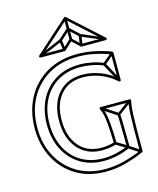

<svg xmlns="http://www.w3.org/2000/svg" viewBox="-137 -1028 944 1146"><g transform="rotate(-15 335.0 -455.0)"><path d="M597 -646 587 -658 525 -605Q523 -604 522.5 -601Q522 -598 523 -595L585 -480L599 -488L537 -603Q536 -605 534.5 -598Q533 -591 535 -593ZM446 -357 438 -343 532 -281Q534 -280 536.5 -280.5Q539 -281 541 -282L625 -344L615 -356L531 -294Q530 -293 536 -293.5Q542 -294 540 -295ZM527 -592 533 -606Q499 -621 460 -628.5Q421 -636 386 -636Q386 -636 386 -636Q386 -636 386 -636Q301 -636 238 -598.5Q175 -561 140 -494Q105 -427 105 -338Q105 -338 105 -338Q105 -338 105 -338Q105 -251 139 -184.5Q173 -118 234.5 -80Q296 -42 380 -42Q380 -42 380 -42Q380 -42 380 -42Q421 -42 462 -51Q503 -60 543 -78Q545 -79 546.5 -81Q548 -83 548 -85Q547 -163 546.5 -211Q546 -259 544 -288H528Q530 -259 530.5 -211Q531 -163 532 -85Q532 -83 535.5 -88.5Q539 -94 537 -92Q499 -76 459.5 -67Q420 -58 380 -58Q380 -58 380 -58Q380 -58 380 -58Q300 -58 242 -94Q184 -130 152.5 -193.5Q121 -257 121 -338Q121 -338 121 -338Q121 -338 121 -338Q121 -422 153.5 -485.5Q186 -549 245.5 -584.5Q305 -620 386 -620Q386 -620 386 -620Q386 -620 386 -620Q419 -620 456.5 -613Q494 -606 527 -592ZM475 -134 467 -120 536 -78Q536 -78 536 -78Q536 -78 536 -78L604 -33L612 -47L544 -92Q544 -92 544 -92Q544 -92 544 -92ZM616 -40Q616 -124 616.5 -178Q617 -232 618.5 -264.5Q620 -297 622.5 -316Q625 -335 628 -348Q629 -352 626.5 -355Q624 -358 620 -358H442Q438 -358 435.5 -354.5Q433 -351 435 -346Q443 -331 448.5 -309Q454 -287 457.5 -245Q461 -203 463 -127L469 -135Q447 -128 426 -125Q405 -122 385 -122Q297 -122 247 -181.5Q197 -241 197 -341Q197 -441 247 -499Q297 -557 385 -557Q437 -557 489 -538Q541 -519 587 -478Q591 -474 595.5 -476.5Q600 -479 600 -484V-652Q600 -654 598.5 -656.5Q597 -659 595 -660Q543 -679 491 -689.5Q439 -700 388 -700Q280 -700 199 -653Q118 -606 73.5 -523.5Q29 -441 29 -334Q29 -233 71.5 -152Q114 -71 191.5 -24Q269 23 375 23Q435 23 492.5 8Q550 -7 611 -33Q616 -35 616 -40ZM600 -40 605 -47Q546 -22 490 -7.5Q434 7 375 7Q274 7 200 -38Q126 -83 85.5 -160Q45 -237 45 -334Q45 -437 87.5 -515.5Q130 -594 207 -639Q284 -684 388 -684Q438 -684 488.5 -673.5Q539 -663 589 -644L584 -652V-484L597 -490Q550 -532 495 -552.5Q440 -573 385 -573Q291 -573 236 -510.5Q181 -448 181 -341Q181 -234 236 -170Q291 -106 385 -106Q407 -106 429 -109Q451 -112 473 -119Q476 -120 477.5 -122.5Q479 -125 479 -127Q477 -206 473 -249.5Q469 -293 463 -315.5Q457 -338 449 -354L442 -342H620L612 -352Q609 -339 606.5 -319.5Q604 -300 602.5 -267Q601 -234 600.5 -179.5Q600 -125 600 -40ZM429 -798 439 -810 380 -865Q378 -867 375 -867Q372 -867 370 -865L309 -810L319 -798L380 -853Q382 -855 375 -855Q368 -855 370 -853ZM314 -743 330 -745 322 -805Q321 -809 318 -811Q315 -813 311 -811L170 -751L176 -737L317 -797Q321 -799 313 -803Q305 -807 306 -803ZM572 -737 578 -751 437 -811Q433 -813 430 -811Q427 -809 426 -805L418 -745L434 -743L442 -803Q443 -807 435 -803Q427 -799 431 -797ZM383 -925H367V-859Q367 -859 367 -859Q367 -859 367 -859V-793H383V-859Q383 -859 383 -859Q383 -859 383 -859ZM426 -736H575Q580 -736 582.5 -741Q585 -746 580 -750L380 -931Q378 -933 375 -933Q372 -933 370 -931L168 -750Q164 -746 166 -741Q168 -736 173 -736H322Q325 -736 327 -738L379 -787H369L421 -738Q423 -736 426 -736ZM426 -752 431 -750 379 -799Q377 -801 374 -801Q371 -801 369 -799L317 -750L322 -752H173L178 -738L380 -919H370L570 -738L575 -752Z"/></g></svg>

Font: Tilt Prism
Style: Regular
Weight: 400
Version: Version 1.000